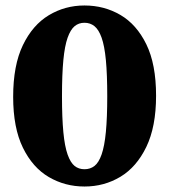

<svg xmlns="http://www.w3.org/2000/svg" viewBox="-20 -665 617 700"><path d="M288 15Q217 15 158 -19.5Q99 -54 63.5 -126.5Q28 -199 28 -312Q28 -427 63.5 -500.5Q99 -574 158 -609.5Q217 -645 288 -645Q360 -645 419 -610.5Q478 -576 513.5 -503.5Q549 -431 549 -316Q549 -203 513.5 -129.5Q478 -56 419 -20.5Q360 15 288 15ZM288 -48Q309 -48 324.5 -60Q340 -72 350.5 -102Q361 -132 366 -184Q371 -236 371 -314Q371 -394 366 -446Q361 -498 350.5 -527.5Q340 -557 324.5 -569.5Q309 -582 288 -582Q267 -582 252 -569.5Q237 -557 226.5 -527.5Q216 -498 211 -446Q206 -394 206 -314Q206 -235 211 -183Q216 -131 226.5 -101.5Q237 -72 252 -60Q267 -48 288 -48Z"/></svg>

Font: Source Serif 4 ExtraBold
Style: Regular
Weight: 800
Designer: Frank Grießhammer
Foundry: Adobe Systems Incorporated
Version: Version 4.004;hotconv 1.0.116;makeotfexe 2.5.65601